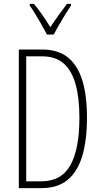

<svg xmlns="http://www.w3.org/2000/svg" viewBox="-20 -969 521 989"><path d="M428 -364Q428 -244 403 -163Q378 -82 326.5 -41Q275 0 195 0H77V-714H197Q277 -714 327.5 -675Q378 -636 403 -558Q428 -480 428 -364ZM389 -362Q389 -464 369.5 -534.5Q350 -605 308 -642Q266 -679 195 -679H115V-35H192Q296 -35 342.5 -118Q389 -201 389 -362ZM222 -791Q209 -815 193 -843.5Q177 -872 161 -898Q145 -924 133 -941V-949H155Q175 -925 197.5 -893Q220 -861 239 -829Q261 -862 280.5 -889Q300 -916 325 -949H346V-941Q332 -920 316 -894Q300 -868 284.5 -841.5Q269 -815 257 -791Z"/></svg>

Font: Noto Sans Khmer ExtraCondensed ExtraLight
Style: Regular
Weight: 250
Width: 2
Designer: Danh Hong and the Monotype Design Team
Foundry: Monotype Imaging Inc.
Version: Version 2.004